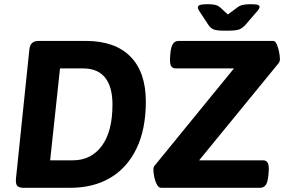

<svg xmlns="http://www.w3.org/2000/svg" viewBox="-20 -895 1354 915"><path d="M1044 -749Q1012 -749 997.5 -755Q983 -761 972 -778L930 -842Q923 -853 923 -860Q923 -868 934 -871.5Q945 -875 970 -875Q990 -875 1004.5 -872Q1019 -869 1031 -858L1066 -826L1109 -858Q1123 -869 1138.5 -872Q1154 -875 1174 -875Q1199 -875 1208 -872Q1217 -869 1217 -862Q1217 -858 1214 -852.5Q1211 -847 1206 -842L1151 -778Q1136 -761 1120.5 -755Q1105 -749 1072 -749ZM91 0Q71 0 62.5 -9Q54 -18 56 -43L120 -660Q124 -700 164 -700H388Q528 -700 601.5 -625.5Q675 -551 675 -411Q675 -279 630.5 -187Q586 -95 505.5 -47.5Q425 0 315 0ZM748 0Q736 0 727.5 -16Q719 -32 715 -52.5Q711 -73 711 -87Q711 -100 718 -107L1095 -569H817Q801 -569 794.5 -582Q788 -595 791 -629L792 -640Q795 -674 805 -687Q815 -700 831 -700H1282Q1292 -700 1299 -684Q1306 -668 1310 -647.5Q1314 -627 1314 -613Q1314 -601 1307 -593L929 -131H1234Q1250 -131 1256.5 -118Q1263 -105 1260 -71L1259 -60Q1256 -26 1246 -13Q1236 0 1220 0ZM219 -131H328Q414 -131 465 -199.5Q516 -268 516 -397Q516 -481 481 -525Q446 -569 375 -569H266Z"/></svg>

Font: Asap
Style: Bold Italic
Weight: 700
Italic angle: -6°
Designer: Pablo Cosgaya
Foundry: Omnibus-Type
Version: Version 3.001; ttfautohint (v1.8.3)